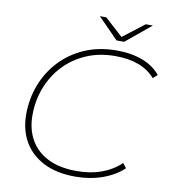

<svg xmlns="http://www.w3.org/2000/svg" viewBox="-94 -950 917 1034"><g transform="rotate(10 365.0 -433.0)"><path d="M387 4Q285 4 214 -32Q143 -68 106 -132Q69 -196 69 -281Q69 -366 98 -442Q127 -518 182 -577Q237 -636 315 -670Q393 -704 491 -704Q572 -704 633.5 -680Q695 -656 730 -612L706 -591Q635 -673 489 -673Q400 -673 329 -642Q258 -611 207.5 -557Q157 -503 130 -432.5Q103 -362 103 -282Q103 -206 135.5 -148.5Q168 -91 231.5 -59Q295 -27 390 -27Q465 -27 525 -49Q585 -71 629 -113L649 -88Q604 -45 535.5 -20.5Q467 4 387 4ZM479 -757 368 -870H403L502 -780L619 -870H658L521 -757Z"/></g></svg>

Font: Montserrat ExtraLight
Style: Italic
Weight: 200
Italic angle: -11.3°
Designer: Julieta Ulanovsky
Foundry: Julieta Ulanovsky
Version: Version 9.000; ttfautohint (v1.8.4.7-5d5b)